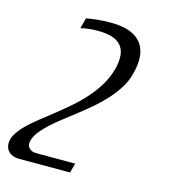

<svg xmlns="http://www.w3.org/2000/svg" viewBox="-254 -615 791 900"><g transform="rotate(15 141.5 -165.0)"><path d="M335 -323.2Q325.2 -286.6 304.7 -253.9Q284.2 -221.2 257.3 -191.4Q230.5 -161.6 199 -134.5Q167.5 -107.4 135.5 -82.5Q103.5 -57.6 73 -33.9Q42.5 -10.3 17.3 12.5Q-7.8 35.2 -25.4 57.6Q-43 80.1 -48.8 102.5Q-50.8 108.9 -50.8 115.7Q-50.8 126.5 -46.1 133.5Q-41.5 140.6 -34.9 144.8Q-28.3 148.9 -21.7 150.6Q-15.1 152.3 -10.7 152.3H182.1L169.4 198.7H-78.1Q-108.9 198.7 -126.7 182.6Q-144.5 166.5 -144.5 141.6Q-144.5 117.7 -130.1 94.2Q-115.7 70.8 -91.8 47.1Q-67.9 23.4 -36.6 -1.2Q-5.4 -25.9 28.6 -52.7Q62.5 -79.6 96.7 -109.1Q130.9 -138.7 160.6 -171.9Q190.4 -205.1 213.4 -242.7Q236.3 -280.3 248 -323.2Q252.4 -339.4 254.4 -353.5Q256.3 -367.7 256.3 -380.4Q256.3 -407.2 246.8 -425.5Q237.3 -443.8 220 -455.3Q202.6 -466.8 178 -471.7Q153.3 -476.6 122.6 -476.6Q102.1 -476.6 81.3 -474.4Q60.5 -472.2 41 -467.3L54.7 -518.6Q75.7 -522.5 105 -525.9Q134.3 -529.3 172.9 -529.3Q213.4 -529.3 245.6 -521.2Q277.8 -513.2 300 -496.6Q322.3 -480 334 -454.6Q345.7 -429.2 345.7 -395Q345.7 -362.8 335 -323.2Z"/></g></svg>

Font: Arian AMU Serif
Style: Italic
Weight: 400
Italic angle: -15°
Designer: Ruben Hakobyan (Tarumian)
Foundry: Ruben Hakobyan (Tarumian)
Version: Version 1.002